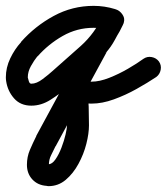

<svg xmlns="http://www.w3.org/2000/svg" viewBox="-50 -309 570 656"><path d="M343 -278Q358 -274 365.5 -260Q373 -246 369 -232Q365 -217 351 -209.5Q337 -202 323 -206Q296 -214 270 -214Q213 -214 164 -186Q115 -158 78 -116Q78 -116 78 -116Q78 -117 78 -117Q66 -102 55.5 -83Q45 -64 45 -45Q45 -44 45 -44Q46 -40 48.5 -31.5Q51 -23 57 -23Q75 -23 96 -39Q117 -55 129 -66Q178 -109 226 -152Q274 -195 302 -256Q309 -272 324 -275Q339 -278 352 -271Q364 -265 371 -251.5Q378 -238 369 -222Q356 -198 342.5 -173Q329 -148 311 -128Q311 -127 314 -131Q316 -134 316 -134Q272 -53 228 28Q184 109 140 191Q140 191 140 190Q140 190 140 190Q133 205 125 220.5Q117 236 117 254Q117 258 114.5 254.5Q112 251 115 252Q115 252 116 252Q128 252 139.5 235.5Q151 219 160 195.5Q169 172 174 150.5Q179 129 179 119Q179 94 178.5 65Q178 36 172 11Q167 -6 183 -22Q198 -38 216 -35Q239 -30 263 -30Q290 -30 323 -43Q356 -56 387 -74Q418 -92 440 -108Q453 -117 468.5 -114Q484 -111 493 -99Q502 -86 499 -70.5Q496 -55 484 -46Q454 -26 416.5 -5Q379 16 339 30.5Q299 45 263 45Q232 45 200 39Q192 37 197 26.5Q202 16 211 5Q221 -5 231.5 -10.5Q242 -16 244 -7Q252 22 253 55.5Q254 89 254 119Q254 147 245 182.5Q236 218 218 251Q200 284 174.5 305.5Q149 327 116 327Q112 327 109 326Q79 324 60.5 304Q42 284 42 254Q42 227 52 203.5Q62 180 74 156Q74 156 74 156Q74 155 74 155Q118 74 162 -7.5Q206 -89 250 -170Q250 -170 252 -173Q254 -176 255 -176Q270 -194 281 -215.5Q292 -237 303 -258Q312 -274 326 -277Q340 -280 353 -274Q365 -267 371.5 -254Q378 -241 370 -224Q349 -179 318.5 -142.5Q288 -106 252 -74Q216 -42 179 -10Q154 12 122.5 32Q91 52 57 52Q20 52 -2 27Q-24 2 -29 -32Q-30 -38 -30 -45Q-30 -78 -15 -109.5Q0 -141 22 -165Q22 -165 22 -166Q22 -166 22 -166Q70 -220 133.5 -254.5Q197 -289 270 -289Q307 -289 343 -278Q343 -278 343 -278Q343 -278 343 -278Z"/></svg>

Font: FRB American Cursive Guidelines Arrows Extrabold
Style: Bold Italic
Weight: 800
Italic angle: -25°
Version: Version 2.0;Modular Font Editor K font №1